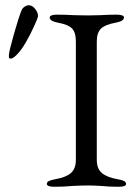

<svg xmlns="http://www.w3.org/2000/svg" viewBox="-20 -709 520 734"><path d="M14 0ZM159 -6Q159 -13 167 -17Q175 -21 192 -24Q232 -31 251 -47.5Q270 -64 270 -98V-550Q270 -585 255.5 -600Q241 -615 203 -622Q170 -628 170 -642Q170 -653 199 -653Q227 -653 263 -651L316 -650L364 -651Q396 -653 425 -653Q454 -653 454 -642Q454 -628 421 -622Q382 -615 366 -599.5Q350 -584 350 -550V-98Q350 -64 369.5 -47.5Q389 -31 429 -24Q446 -21 454 -17Q462 -13 462 -6Q462 5 433 5Q396 5 369 2Q337 0 316 0Q291 0 255 2Q225 5 188 5Q159 5 159 -6ZM14 -498Q14 -511 33 -578Q52 -645 63 -671Q67 -679 75 -684Q83 -689 90 -689Q104 -689 115.5 -673.5Q127 -658 125 -645Q124 -639 110.5 -609Q97 -579 79.5 -548.5Q62 -518 48 -504Q42 -497 34.5 -491Q27 -485 21 -485Q16 -485 15 -487Q14 -489 14 -492.5Q14 -496 14 -498Z"/></svg>

Font: EB Garamond
Style: Regular
Weight: 400
Designer: Georg Duffner and Octavio Pardo
Foundry: Georg Duffner
Version: Version 1.000; ttfautohint (v1.6)